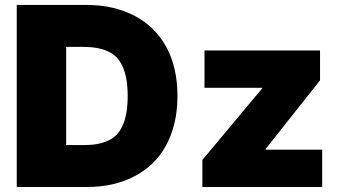

<svg xmlns="http://www.w3.org/2000/svg" viewBox="-20 -747 1365 767"><path d="M326.7 0H46.9V-727.3H323.9Q382.1 -727.3 431.5 -715.6Q480.8 -703.8 521.1 -682Q561.4 -660.2 592.3 -629.1Q623.2 -598 644.5 -558.9Q688.9 -477.3 688.9 -363.6Q688.9 -304.7 677 -255.1Q665.1 -205.6 643.1 -165.5Q621.1 -125.4 589.7 -94.8Q558.2 -64.3 518.8 -43.7Q437.1 0 326.7 0ZM1267 0H788.4V-108L1027 -393.5V-396.3H796.9V-545.5H1258.5V-426.1L1041.2 -152V-149.1H1267ZM319.6 -167.6Q373.9 -167.6 412.3 -185.4Q490.1 -219.8 490.1 -363.6Q490.1 -508.5 410.2 -542.3Q371.1 -559.7 313.9 -559.7H244.3V-167.6Z"/></svg>

Font: Linik Sans Black
Style: Regular
Weight: 900
Designer: Fonts by Rasmus Andersson / Changes by Cristiano Sobral with parts from Marc Monis
Foundry: rsms
Version: Version 3.020; ttfautohint (v1.6)